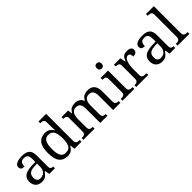

<svg xmlns="http://www.w3.org/2000/svg" viewBox="251 -2007 3264 3264"><g transform="rotate(-45 1883.0 -375.0)"><path d="M205 10Q161 10 125.5 -7.5Q90 -25 70 -60.5Q50 -96 50 -150Q50 -230 106.5 -268Q163 -306 278 -310L361 -313V-373Q361 -409 355 -436.5Q349 -464 329 -480Q309 -496 268 -496Q230 -496 210 -482Q190 -468 183.5 -443.5Q177 -419 177 -387Q135 -387 113.5 -401.5Q92 -416 92 -450Q92 -485 116.5 -506Q141 -527 182 -536.5Q223 -546 272 -546Q364 -546 409.5 -507Q455 -468 455 -373V-114Q455 -86 461 -70.5Q467 -55 481 -48.5Q495 -42 517 -42H520V0H385L369 -86H361Q340 -58 320 -36.5Q300 -15 273.5 -2.5Q247 10 205 10ZM228 -52Q269 -52 298.5 -69Q328 -86 344.5 -117.5Q361 -149 361 -191V-272L297 -269Q240 -267 207.5 -252Q175 -237 161 -210.5Q147 -184 147 -145Q147 -114 156 -93.5Q165 -73 183 -62.5Q201 -52 228 -52Z M822 10Q723 10 670.5 -56.5Q618 -123 618 -267Q618 -412 670.5 -479Q723 -546 822 -546Q880 -546 916.5 -521.5Q953 -497 975 -458H981Q978 -483 976.5 -513.5Q975 -544 975 -568V-650Q975 -680 963.5 -694.5Q952 -709 933.5 -713.5Q915 -718 893 -718H885V-760H1069V-110Q1069 -81 1080.5 -66Q1092 -51 1110.5 -46.5Q1129 -42 1151 -42H1159V0H990L979 -90H975Q953 -44 917 -17Q881 10 822 10ZM839 -54Q917 -54 946 -106.5Q975 -159 975 -267Q975 -371 946 -426.5Q917 -482 838 -482Q772 -482 743.5 -426.5Q715 -371 715 -266Q715 -160 743.5 -107Q772 -54 839 -54Z M1205 0V-42H1218Q1241 -42 1258 -47Q1275 -52 1285 -67.5Q1295 -83 1295 -114V-426Q1295 -456 1285 -470.5Q1275 -485 1257.5 -489.5Q1240 -494 1218 -494H1215V-536H1372L1385 -455H1390Q1420 -511 1457.5 -528.5Q1495 -546 1541 -546Q1573 -546 1601.5 -537Q1630 -528 1652 -508.5Q1674 -489 1686 -455H1694Q1724 -511 1764.5 -528.5Q1805 -546 1851 -546Q1928 -546 1971 -499.5Q2014 -453 2014 -350V-114Q2014 -83 2024 -67.5Q2034 -52 2051.5 -47Q2069 -42 2091 -42H2094V0H1920V-345Q1920 -410 1896.5 -446Q1873 -482 1815 -482Q1774 -482 1749.5 -461.5Q1725 -441 1714.5 -407Q1704 -373 1704 -333V-114Q1704 -83 1714 -67.5Q1724 -52 1741.5 -47Q1759 -42 1781 -42H1784V0H1610V-345Q1610 -410 1586.5 -446Q1563 -482 1505 -482Q1462 -482 1436.5 -459.5Q1411 -437 1400 -400Q1389 -363 1389 -320V-109Q1389 -80 1400.5 -65.5Q1412 -51 1430.5 -46.5Q1449 -42 1471 -42H1474V0Z M2145 0V-42H2158Q2180 -42 2198.5 -46.5Q2217 -51 2228.5 -65.5Q2240 -80 2240 -109V-426Q2240 -456 2228.5 -470.5Q2217 -485 2198.5 -489.5Q2180 -494 2158 -494H2155V-536H2334V-114Q2334 -83 2345 -67.5Q2356 -52 2375 -47Q2394 -42 2416 -42H2429V0ZM2283 -636Q2259 -636 2242.5 -650Q2226 -664 2226 -698Q2226 -733 2242.5 -746.5Q2259 -760 2283 -760Q2306 -760 2323 -746.5Q2340 -733 2340 -698Q2340 -664 2323 -650Q2306 -636 2283 -636Z M2475 0V-42H2478Q2501 -42 2519.5 -47Q2538 -52 2549 -67.5Q2560 -83 2560 -114V-426Q2560 -456 2548.5 -470.5Q2537 -485 2518.5 -489.5Q2500 -494 2478 -494H2475V-536H2629L2648 -437H2653Q2666 -467 2681 -492Q2696 -517 2721 -531.5Q2746 -546 2790 -546Q2845 -546 2871.5 -527Q2898 -508 2898 -473Q2898 -442 2876.5 -422Q2855 -402 2805 -402Q2805 -443 2793 -461.5Q2781 -480 2752 -480Q2724 -480 2705 -458Q2686 -436 2675 -402Q2664 -368 2659 -331.5Q2654 -295 2654 -266V-109Q2654 -80 2665.5 -65.5Q2677 -51 2695.5 -46.5Q2714 -42 2736 -42H2764V0Z M3098 10Q3054 10 3018.5 -7.5Q2983 -25 2963 -60.5Q2943 -96 2943 -150Q2943 -230 2999.5 -268Q3056 -306 3171 -310L3254 -313V-373Q3254 -409 3248 -436.5Q3242 -464 3222 -480Q3202 -496 3161 -496Q3123 -496 3103 -482Q3083 -468 3076.5 -443.5Q3070 -419 3070 -387Q3028 -387 3006.5 -401.5Q2985 -416 2985 -450Q2985 -485 3009.5 -506Q3034 -527 3075 -536.5Q3116 -546 3165 -546Q3257 -546 3302.5 -507Q3348 -468 3348 -373V-114Q3348 -86 3354 -70.5Q3360 -55 3374 -48.5Q3388 -42 3410 -42H3413V0H3278L3262 -86H3254Q3233 -58 3213 -36.5Q3193 -15 3166.5 -2.5Q3140 10 3098 10ZM3121 -52Q3162 -52 3191.5 -69Q3221 -86 3237.5 -117.5Q3254 -149 3254 -191V-272L3190 -269Q3133 -267 3100.5 -252Q3068 -237 3054 -210.5Q3040 -184 3040 -145Q3040 -114 3049 -93.5Q3058 -73 3076 -62.5Q3094 -52 3121 -52Z M3469 0V-42H3482Q3505 -42 3523.5 -47Q3542 -52 3553 -67.5Q3564 -83 3564 -114V-650Q3564 -680 3552.5 -694.5Q3541 -709 3522.5 -713.5Q3504 -718 3482 -718H3469V-760H3658V-114Q3658 -83 3669 -67.5Q3680 -52 3699 -47Q3718 -42 3740 -42H3753V0Z"/></g></svg>

Font: Noto Serif Gurmukhi
Style: Regular
Weight: 400
Designer: Vaibhav Singh and the Monotype Design Team
Foundry: Monotype Imaging Inc.
Version: Version 2.003